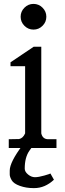

<svg xmlns="http://www.w3.org/2000/svg" viewBox="-20 -760 335 986"><path d="M30 136V116Q30 73 96 -15L151 -14L131 14Q107 48 107 106Q107 122 124 136Q141 150 159.5 150Q178 150 207.5 141.5Q237 133 239 131L257 163Q211 206 156 206H152Q114 206 82 194.5Q50 183 40 165.5Q30 148 30 136ZM105.5 -627.5Q86 -647 86 -674Q86 -701 105.5 -720.5Q125 -740 152 -740Q179 -740 198.5 -720.5Q218 -701 218 -674Q218 -647 198.5 -627.5Q179 -608 152 -608Q125 -608 105.5 -627.5ZM192 -75Q199 -45 228 -45H270V0H25V-45L78 -46Q98 -50 109 -75V-420H34V-440L153 -520H192Z"/></svg>

Font: Sawarabi Mincho
Style: Regular
Weight: 400
Version: Version 1.00